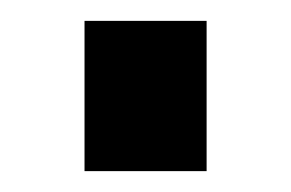

<svg xmlns="http://www.w3.org/2000/svg" viewBox="-20 -164 279 184"><path d="M178 0V-144H61V0Z"/></svg>

Font: Sunflower Medium
Style: Regular
Weight: 500
Designer: JIKJI
Foundry: JIKJI
Version: Version 1.00